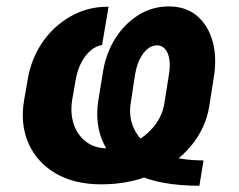

<svg xmlns="http://www.w3.org/2000/svg" viewBox="-20 -573 756 607"><path d="M623.5 -65.9 610.4 14.2Q486.3 14.2 411.6 -21.7Q336.9 -57.6 307.9 -118.9Q278.8 -180.2 291 -256.8L306.2 -349.6Q315.9 -406.7 345.2 -452.6Q374.5 -498.5 418 -525.6Q461.4 -552.7 513.7 -552.7Q567.9 -552.7 603.3 -522.5Q638.7 -492.2 652.6 -440.7Q666.5 -389.2 655.3 -325.2L641.6 -236.8Q629.9 -166.5 583 -110.6Q536.1 -54.7 463.1 -22.5Q390.1 9.8 300.3 9.8Q214.8 9.8 155.5 -25.1Q96.2 -60.1 69.8 -120.4Q43.5 -180.7 56.2 -256.3L67.4 -320.3Q78.1 -386.7 114 -439Q149.9 -491.2 203.9 -521.7Q257.8 -552.2 323.2 -551.8L302.7 -430.7Q283.2 -427.7 266.4 -413.3Q249.5 -398.9 237.1 -375.2Q224.6 -351.6 219.2 -320.3L208 -256.3Q201.7 -214.8 213.1 -180.4Q224.6 -146 252 -125Q279.3 -104 319.3 -104Q365.7 -104 404.3 -123.5Q442.9 -143.1 468 -175Q493.2 -207 499.5 -245.1L513.7 -335Q521 -377.9 510.5 -403.6Q500 -429.2 476.6 -429.7Q452.1 -429.2 433.3 -404.5Q414.6 -379.9 407.2 -338.9L393.6 -249Q384.8 -198.2 408.7 -156.5Q432.6 -114.7 487.1 -90.3Q541.5 -65.9 623.5 -65.9Z"/></svg>

Font: Inter Tight
Style: Bold Italic
Weight: 700
Italic angle: -9.39999°
Designer: Rasmus Andersson
Foundry: rsms
Version: Version 3.004